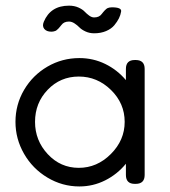

<svg xmlns="http://www.w3.org/2000/svg" viewBox="-20 -654 606 685"><path d="M315.9 -535.2Q299.3 -535.2 285.2 -541.7Q271 -548.3 263.4 -556.2Q255.9 -564 245.8 -570.6Q235.8 -577.1 226.1 -577.1Q208 -577.1 199.2 -564.9Q197.8 -563 193.8 -558.3Q189.9 -553.7 188.5 -552.2Q187 -550.8 183.8 -547.9Q180.7 -544.9 178.2 -543.9Q175.8 -543 171.9 -542Q168 -541 163.1 -541Q146 -541 137.9 -551Q129.9 -561 136.2 -576.2Q160.2 -633.8 226.1 -633.8Q245.1 -633.8 259.8 -627.2Q274.4 -620.6 281.7 -612.8Q289.1 -605 298.1 -598.4Q307.1 -591.8 315.9 -591.8Q334 -591.8 342.8 -604Q344.2 -606 348.1 -610.6Q352.1 -615.2 353.5 -616.7Q355 -618.2 358.2 -621.1Q361.3 -624 363.8 -625Q366.2 -626 370.1 -627Q374 -627.9 378.9 -627.9Q415 -627.9 412.1 -612.8Q410.2 -600.6 404.3 -588.6Q398.4 -576.7 387.9 -564Q377.4 -551.3 358.6 -543.2Q339.8 -535.2 315.9 -535.2ZM263.2 11.2Q202.1 11.2 149.2 -20.5Q96.2 -52.2 65.7 -105.5Q35.2 -158.7 35.2 -219.2Q35.2 -280.8 65.9 -333.3Q96.7 -385.7 149.2 -416.3Q201.7 -446.8 263.2 -446.8Q312.5 -446.8 355.5 -425.8Q398.4 -404.8 429.2 -368.2V-408.2Q429.2 -439.9 460.9 -439.9H463.9Q496.1 -439.9 496.1 -408.2V-29.8Q496.1 2 463.9 2H460.9Q429.2 2 429.2 -29.8V-69.8Q398.4 -32.2 355.2 -10.5Q312 11.2 263.2 11.2ZM261.2 -55.2Q326.2 -55.2 375.5 -104.5Q424.8 -153.8 424.8 -219.2Q424.8 -285.2 376 -333Q327.1 -380.9 261.2 -380.9Q195.3 -380.9 150.1 -333.7Q105 -286.6 105 -219.2Q105 -152.8 150.4 -104Q195.8 -55.2 261.2 -55.2Z"/></svg>

Font: Arcon Rounded-
Style: Regular
Weight: 400
Designer: M. Zarth
Foundry: martin zarth - visuelle & digitale kommunikation
Version: Version 1.110;PS 001.110;hotconv 1.0.70;makeotf.lib2.5.58329